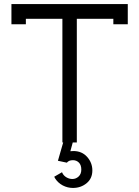

<svg xmlns="http://www.w3.org/2000/svg" viewBox="-20 -699 682 942"><path d="M308.1 99.1 264.2 89.8 290 0H286.1V-606.9H106.9V-580.1H36.1V-679.2H606.9V-580.1H536.1V-606.9H356.9V0H336.9L325.2 43Q330.1 42 339.8 42Q381.8 42 407.5 70.8Q433.1 99.6 433.1 137.2Q433.1 176.8 404.8 200Q376.5 223.1 337.9 223.1Q311.5 223.1 287.8 210.7Q264.2 198.2 250 175.8L246.1 168L284.2 146L288.1 153.8Q295.4 165.5 308.3 172.4Q321.3 179.2 335 179.2Q352.5 179.2 365.7 167Q378.9 154.8 378.9 132.8Q378.9 110.4 366.9 98.6Q355 86.9 337.9 86.9Q317.4 86.9 308.1 99.1Z"/></svg>

Font: Rawengulk
Style: Bold
Weight: 700
Version: Version 0.92